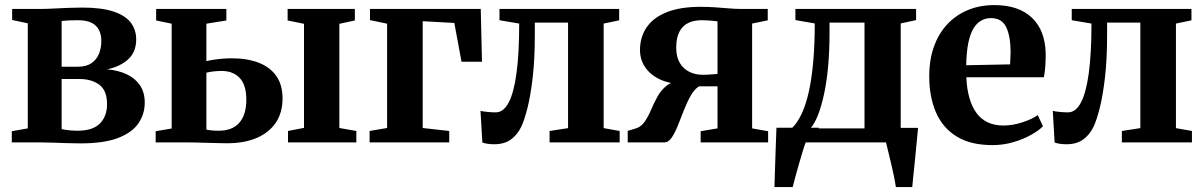

<svg xmlns="http://www.w3.org/2000/svg" viewBox="-20 -574 4852 774"><path d="M305 4Q279 4 249 3Q219 2 191.2 1Q163.5 0 142.5 0H27.5V-45L92 -56.5V-480L29 -493.5V-538H146Q165.5 -538 194 -539.5Q222.5 -541 253.5 -542.2Q284.5 -543.5 310.5 -543.5Q391 -543.5 439 -527Q487 -510.5 508 -481.8Q529 -453 529 -415.5Q529 -364.5 496.8 -335Q464.5 -305.5 412 -294.5Q457 -290.5 491 -274.5Q525 -258.5 544.2 -230.2Q563.5 -202 563.5 -160.5Q563.5 -114 538 -76.8Q512.5 -39.5 456 -17.8Q399.5 4 305 4ZM292 -47Q354 -47 382.8 -76.2Q411.5 -105.5 411.5 -154Q411.5 -209.5 380.2 -232.5Q349 -255.5 300 -255.5H228.5V-53.5Q235 -52 245 -50.5Q255 -49 267.2 -48Q279.5 -47 292 -47ZM228.5 -305H293.5Q327.5 -305 348.5 -319.2Q369.5 -333.5 379 -357.2Q388.5 -381 388.5 -409Q388.5 -434.5 379 -453.2Q369.5 -472 349 -482.2Q328.5 -492.5 294 -492.5Q276.5 -492.5 259.8 -491.8Q243 -491 228.5 -489.5Z M1141 0V-46L1205.5 -58.5V-478L1139.5 -491.5V-538H1410.5V-491.5L1348 -478V-58L1416.5 -46V0ZM607.5 0V-45L672 -56V-478.5L609.5 -491.5V-538H892.5V-491.5L812 -478.5V-327.5Q824 -330.5 839.8 -333Q855.5 -335.5 874.8 -337.2Q894 -339 914.5 -339Q976 -339 1022 -321.5Q1068 -304 1093.5 -268.2Q1119 -232.5 1119 -177Q1119 -120 1092 -79.8Q1065 -39.5 1015 -18Q965 3.5 895.5 3.5Q885 3.5 863.8 3Q842.5 2.5 817.5 1.8Q792.5 1 770 0.5Q747.5 0 734.5 0ZM861.5 -47Q917 -47 945 -79.5Q973 -112 973 -172Q973 -231.5 946.2 -259.8Q919.5 -288 873 -288Q856.5 -288 840 -286Q823.5 -284 812 -281V-51.5Q821 -49.5 834.2 -48.2Q847.5 -47 861.5 -47Z M1470 0V-46L1540.5 -58V-478.5L1471.5 -493V-538H1918L1923 -325H1840.5L1811.5 -481.5L1684 -488.5V-58L1791 -46V0Z M1972 7.5Q1956.5 7.5 1944.5 5.5Q1932.5 3.5 1924.5 0.5L1917 -127Q1927.5 -124.5 1945 -122.8Q1962.5 -121 1978.5 -121Q2009.5 -121 2030.5 -160.5Q2051.5 -200 2062.2 -279.5Q2073 -359 2073 -479L1993.5 -492.5V-538H2476V-492L2413.5 -479V-57.5L2478 -46V0H2195.5V-46L2270 -57.5V-483H2136V-434.5Q2136 -333.5 2127.2 -259.8Q2118.5 -186 2106 -137.2Q2093.5 -88.5 2081.5 -63.5Q2065.5 -30 2039 -11.2Q2012.5 7.5 1972 7.5Z M2510.5 0V-46.5L2544 -56.5Q2565.5 -63.5 2579.5 -84.2Q2593.5 -105 2604.8 -131.8Q2616 -158.5 2630.2 -184.2Q2644.5 -210 2666.5 -228Q2688.5 -246 2724 -248.5L2727.5 -234.5Q2677 -236.5 2639.2 -254.5Q2601.5 -272.5 2580.8 -303Q2560 -333.5 2560 -372.5Q2560 -424.5 2586.8 -463.8Q2613.5 -503 2667.8 -524.8Q2722 -546.5 2804 -546.5Q2834 -546.5 2863 -544.5Q2892 -542.5 2918.5 -540.2Q2945 -538 2965 -538H3075V-492L3012 -479V-56.5L3076.5 -45V0H2804.5V-45L2872.5 -56.5V-226H2798Q2780 -215 2765.2 -189.5Q2750.5 -164 2738 -132.2Q2725.5 -100.5 2713.8 -70.8Q2702 -41 2689 -21Q2676 -1 2660.5 0ZM2812.5 -272.5Q2822 -272.5 2833.2 -273Q2844.5 -273.5 2855 -274.5Q2865.5 -275.5 2872.5 -276V-488Q2865 -489 2854.2 -490Q2843.5 -491 2831.2 -491.8Q2819 -492.5 2808 -492.5Q2777.5 -492.5 2754.5 -481.5Q2731.5 -470.5 2718.8 -446Q2706 -421.5 2706 -381.5Q2706 -345.5 2720 -321.2Q2734 -297 2758.2 -284.8Q2782.5 -272.5 2812.5 -272.5Z M3150 0V-52.5L3169 -54Q3193.5 -76.5 3211.2 -114.2Q3229 -152 3240.8 -205.2Q3252.5 -258.5 3258.5 -327.2Q3264.5 -396 3264.5 -479.5L3186.5 -493V-538H3673V-493L3611 -479.5V0ZM3247 -56.5H3465V-483H3324V-438.5Q3324 -369 3318.5 -308Q3313 -247 3302.5 -197.2Q3292 -147.5 3278 -111.5Q3264 -75.5 3247 -56.5ZM3102 180Q3103 148 3104.2 108.2Q3105.5 68.5 3107 25.5Q3108.5 -17.5 3110 -59H3282L3229 -2.5Q3223.5 10.5 3216 35.5Q3208.5 60.5 3200.2 89.2Q3192 118 3185.2 142.8Q3178.5 167.5 3175.5 180ZM3591.5 180Q3589 162.5 3583.8 137Q3578.5 111.5 3572.2 84.8Q3566 58 3560.2 35Q3554.5 12 3551.5 -1L3519 -58.5H3681Q3679.5 -42 3677 -17.5Q3674.5 7 3672 35Q3669.5 63 3666.5 90.5Q3663.5 118 3661.2 141.5Q3659 165 3657.5 180Z M3981 11Q3893 11 3836.5 -23.8Q3780 -58.5 3753 -121.2Q3726 -184 3726 -266.5Q3726 -333.5 3745.2 -386.8Q3764.5 -440 3799.5 -477Q3834.5 -514 3882.5 -533.8Q3930.5 -553.5 3988 -553.5Q4086.5 -553.5 4140 -502.5Q4193.5 -451.5 4195.5 -357.5Q4195.5 -325 4193.5 -301.8Q4191.5 -278.5 4188 -262.5H3875.5Q3877.5 -216 3887.8 -179.8Q3898 -143.5 3916.5 -118.5Q3935 -93.5 3962 -80.8Q3989 -68 4025 -68Q4062.5 -68 4102 -81Q4141.5 -94 4163.5 -110L4184.5 -65Q4168.5 -48.5 4137.2 -30.8Q4106 -13 4065.2 -1Q4024.5 11 3981 11ZM3875 -311 4052 -314.5Q4052.5 -326.5 4053 -338.5Q4053.5 -350.5 4054 -362.5Q4054 -427 4036.5 -464Q4019 -501 3974.5 -501Q3953.5 -501 3935.8 -491.2Q3918 -481.5 3904.5 -459.5Q3891 -437.5 3883.5 -401Q3876 -364.5 3875 -311Z M4279 7.5Q4263.5 7.5 4251.5 5.5Q4239.5 3.5 4231.5 0.5L4224 -127Q4234.5 -124.5 4252 -122.8Q4269.5 -121 4285.5 -121Q4316.5 -121 4337.5 -160.5Q4358.5 -200 4369.2 -279.5Q4380 -359 4380 -479L4300.5 -492.5V-538H4783V-492L4720.5 -479V-57.5L4785 -46V0H4502.5V-46L4577 -57.5V-483H4443V-434.5Q4443 -333.5 4434.2 -259.8Q4425.5 -186 4413 -137.2Q4400.5 -88.5 4388.5 -63.5Q4372.5 -30 4346 -11.2Q4319.5 7.5 4279 7.5Z"/></svg>

Font: Merriweather 60pt
Style: Bold
Weight: 700
Version: Version 2.100